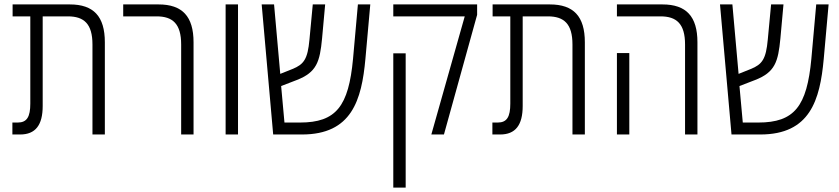

<svg xmlns="http://www.w3.org/2000/svg" viewBox="-20 -608 3793 868"><path d="M36 0H71C140 0 173 -42 173 -129V-534H287C360 -534 398 -500 398 -407V0H454V-417C454 -534 403 -588 296 -588H37V-534H117V-140C117 -80 102 -54 60 -54H36Z M799 0H855V-417C855 -534 804 -588 697 -588H537V-534H688C761 -534 799 -500 799 -407Z M1000 0H1056V-588H1000Z M1215 0H1345C1570 0 1615 -155 1632 -342L1654 -588H1598L1576 -342C1556 -128 1500 -54 1336 -54H1266L1251 -219L1321 -246C1412 -281 1426 -329 1436 -434L1450 -588H1394L1379 -429C1371 -341 1354 -317 1302 -296L1247 -274L1219 -588H1163Z M1930 0H1987L2137 -541V-588H1758V-534H2081ZM1758 240H1814V-367H1758Z M2206 0H2241C2310 0 2343 -42 2343 -129V-534H2457C2530 -534 2568 -500 2568 -407V0H2624V-417C2624 -534 2573 -588 2466 -588H2207V-534H2287V-140C2287 -80 2272 -54 2230 -54H2206Z M3077 0H3133V-417C3133 -534 3082 -588 2975 -588H2769V-534H2966C3039 -534 3077 -500 3077 -407ZM2769 0H2825V-368H2769Z M3287 0H3417C3642 0 3687 -155 3704 -342L3726 -588H3670L3648 -342C3628 -128 3572 -54 3408 -54H3338L3323 -219L3393 -246C3484 -281 3498 -329 3508 -434L3522 -588H3466L3451 -429C3443 -341 3426 -317 3374 -296L3319 -274L3291 -588H3235Z"/></svg>

Font: Noto Sans Hebrew Condensed Light
Style: Regular
Weight: 300
Width: 3
Designer: Monotype Design Team
Foundry: Monotype Imaging Inc.
Version: Version 2.004